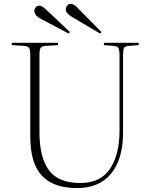

<svg xmlns="http://www.w3.org/2000/svg" viewBox="-20 -949 770 983"><path d="M374 14Q254 14 194.5 -49.5Q135 -113 135 -250V-668Q135 -694 129 -703.5Q123 -713 103 -714L40 -718V-730H277V-718L212 -714Q196 -713 189 -705Q182 -697 182 -668V-273Q182 -143 230.5 -77.5Q279 -12 391 -12Q494 -12 543 -84.5Q592 -157 592 -281V-668Q592 -692 586.5 -702.5Q581 -713 561 -714L512 -718V-730H690V-718L639 -714Q620 -713 615 -703Q610 -693 610 -667V-271Q610 -135 549 -60.5Q488 14 374 14ZM493 -777 349 -862Q317 -880 317 -901Q317 -912 324 -920.5Q331 -929 342 -929Q350 -929 358 -925Q366 -921 379 -907L499 -785ZM332 -777 188 -853Q156 -870 156 -893Q156 -904 163 -912Q170 -920 181 -920Q189 -920 196.5 -915.5Q204 -911 218 -898L338 -785Z"/></svg>

Font: Literata 72pt ExtraLight
Style: Regular
Weight: 200
Designer: Latin by Veronika Burian and Jose Scaglione. Greek by Irene Vlachou. Cyrillic by Vera Evstafieva.
Foundry: TypeTogether
Version: Version 3.002